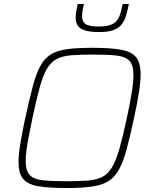

<svg xmlns="http://www.w3.org/2000/svg" viewBox="-20 -936 766 964"><path d="M315 8Q225 8 172 -1Q119 -10 96 -38Q73 -66 73 -122Q73 -160 82 -215Q91 -270 107 -344Q128 -440 145 -504Q162 -568 183.5 -606.5Q205 -645 237 -664Q269 -683 319 -689.5Q369 -696 444 -696Q534 -696 587 -686.5Q640 -677 663 -649Q686 -621 686 -564Q686 -525 677.5 -471.5Q669 -418 653 -344Q633 -250 616 -187Q599 -124 577.5 -85Q556 -46 523.5 -26Q491 -6 440.5 1Q390 8 315 8ZM312 -26Q377 -26 421 -29.5Q465 -33 494 -48Q523 -63 543 -97Q563 -131 580 -190.5Q597 -250 617 -344Q633 -419 641.5 -471.5Q650 -524 650 -559Q650 -609 630 -630.5Q610 -652 565.5 -657Q521 -662 447 -662Q382 -662 338 -658.5Q294 -655 265 -640Q236 -625 216 -591Q196 -557 179.5 -497.5Q163 -438 143 -344Q133 -294 125 -254Q117 -214 113 -183Q109 -152 109 -128Q109 -79 129 -57.5Q149 -36 194 -31Q239 -26 312 -26ZM479 -775Q432 -775 406 -783.5Q380 -792 370 -808Q360 -824 360 -845Q360 -861 363 -879Q366 -897 370 -916H401Q397 -897 394.5 -882Q392 -867 392 -854Q392 -829 408.5 -816Q425 -803 474 -803Q522 -803 545.5 -815.5Q569 -828 579 -853.5Q589 -879 596 -916H627Q621 -885 613.5 -859.5Q606 -834 592 -815Q578 -796 551 -785.5Q524 -775 479 -775Z"/></svg>

Font: Saira Thin Thin
Style: Italic
Weight: 250
Italic angle: -12°
Version: Version 1.101